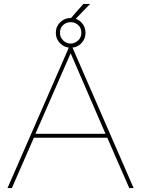

<svg xmlns="http://www.w3.org/2000/svg" viewBox="-20 -950 714 970"><path d="M353 -845 337 -857 401 -930H435ZM328 -710H346L655 0H633L522 -254H151L40 0H18ZM513 -274 337 -681 159 -274ZM262 -784Q262 -816 284 -837.5Q306 -859 337 -859Q369 -859 390.5 -837.5Q412 -816 412 -784Q412 -753 390.5 -731Q369 -709 337 -709Q306 -709 284 -731Q262 -753 262 -784ZM337 -838Q315 -838 299 -823.5Q283 -809 283 -784Q283 -762 299 -746Q315 -730 337 -730Q357 -730 374 -745Q391 -760 391 -784Q391 -809 375 -823.5Q359 -838 337 -838Z"/></svg>

Font: Raleway Thin Thin
Style: Regular
Weight: 250
Version: Version 4.026